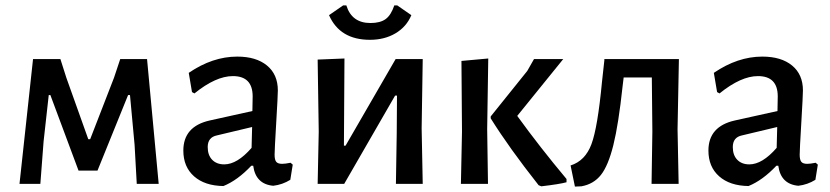

<svg xmlns="http://www.w3.org/2000/svg" viewBox="-20 -679 3065 709"><path d="M52 0 102 -461H203L225 -392L306 -165H313L401 -392L424 -461H523L566 0H485L477 -144L460 -328H453L340 -49H270L166 -328H160L141 -157L129 0Z M856 -470Q926 -470 966 -437Q1006 -404 1006 -345Q1006 -327 1000 -226Q994 -125 994 -108Q994 -89 1000 -81.5Q1006 -74 1022 -74Q1033 -74 1053 -78L1061 -71L1052 -15Q1023 3 989 7Q924 1 915 -67H908Q857 -13 805 8Q736 7 696.5 -28Q657 -63 657 -123Q657 -212 754 -234L912 -269L913 -323Q913 -398 840 -398Q777 -398 698 -334L689 -339L677 -410Q765 -470 856 -470ZM911 -210 781 -179Q747 -172 747 -136Q747 -106 763.5 -89Q780 -72 808 -72Q856 -72 909 -133Z M1447 -659 1499 -623Q1481 -580 1440.5 -556Q1400 -532 1346 -532Q1235 -532 1195 -623L1247 -659H1259Q1279 -594 1348 -594Q1384 -594 1404 -608.5Q1424 -623 1436 -659ZM1153 0 1157 -193 1153 -459 1252 -463 1250 -141H1256L1441 -461H1541L1537 -205L1541 0H1442L1445 -186L1446 -326H1439L1251 0Z M1682 0 1686 -193 1684 -454 1783 -463 1779 -202 1782 0ZM2060 -461 1890 -251Q1974 -135 2072 -18V-6Q2047 1 1979 9L1969 5Q1860 -133 1792 -242V-249L1927 -417L1952 -461Z M2103 10 2087 -68Q2141 -85 2164 -146.5Q2187 -208 2203 -377L2212 -459L2211 -461H2487L2482 -202L2486 0H2386L2389 -193L2387 -393H2283L2279 -360Q2264 -220 2245 -143.5Q2226 -67 2199 -33Q2172 1 2127 9Z M2795 -470Q2865 -470 2905 -437Q2945 -404 2945 -345Q2945 -327 2939 -226Q2933 -125 2933 -108Q2933 -89 2939 -81.5Q2945 -74 2961 -74Q2972 -74 2992 -78L3000 -71L2991 -15Q2962 3 2928 7Q2863 1 2854 -67H2847Q2796 -13 2744 8Q2675 7 2635.5 -28Q2596 -63 2596 -123Q2596 -212 2693 -234L2851 -269L2852 -323Q2852 -398 2779 -398Q2716 -398 2637 -334L2628 -339L2616 -410Q2704 -470 2795 -470ZM2850 -210 2720 -179Q2686 -172 2686 -136Q2686 -106 2702.5 -89Q2719 -72 2747 -72Q2795 -72 2848 -133Z"/></svg>

Font: Alegreya Sans Medium
Style: Regular
Weight: 500
Designer: Juan Pablo del Peral
Foundry: Huerta Tipografica
Version: Version 2.007